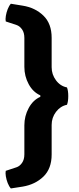

<svg xmlns="http://www.w3.org/2000/svg" viewBox="-20 -804 432 1052"><path d="M347 -325Q310.5 -332 286.8 -364Q263 -396 263 -435.5V-597Q263 -674.5 218 -718.2Q173 -762 104 -773L39.5 -783.5Q29.5 -772.5 22.2 -754Q15 -735.5 12 -716.8Q9 -698 11.5 -686.5L70.5 -667Q87.5 -661.5 100.5 -643.5Q113.5 -625.5 113.5 -596V-437.5Q113.5 -386.5 137.2 -342.8Q161 -299 201 -281.5V-273.5Q161 -256 137.2 -212Q113.5 -168 113.5 -117.5V41.5Q113.5 70.5 100.5 88.8Q87.5 107 70.5 112.5L11.5 132Q9 143.5 12 162Q15 180.5 22.2 199Q29.5 217.5 39.5 228.5L104 218.5Q173 207 218 163.5Q263 120 263 42.5V-119.5Q263 -159.5 286.8 -191Q310.5 -222.5 347 -230Q354 -247.5 354 -277.5Q354 -307.5 347 -325Z"/></svg>

Font: Signika Negative Light
Style: Bold
Weight: 700
Version: Version 2.001